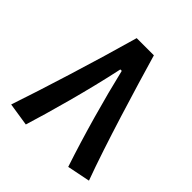

<svg xmlns="http://www.w3.org/2000/svg" viewBox="-191 -831 968 968"><g transform="rotate(45 293.0 -346.5)"><path d="M354 -698.2H231.4C168 -471.7 76.7 -179.7 20.5 -14.2L144 4.9C182.1 -117.2 245.6 -342.8 284.7 -528.3H294.9C333 -367.7 389.2 -166.5 446.3 4.9L569.3 -20C500 -207 405.8 -520.5 354 -698.2Z"/></g></svg>

Font: Cascadia Code PL SemiBold
Style: Regular
Weight: 600
Monospace: yes
Designer: Aaron Bell
Foundry: Saja Typeworks
Version: Version 2404.023